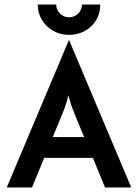

<svg xmlns="http://www.w3.org/2000/svg" viewBox="-20 -824 606 844"><path d="M9.7 0 282.6 -647.2H284L556.9 0H441.7L388.2 -129.9H174.3L120.8 0ZM211.8 -221.5H350L317.4 -300Q306.9 -325 297.9 -349Q288.9 -372.9 280.6 -404.9Q272.9 -372.9 264.2 -349.3Q255.6 -325.7 244.4 -300ZM283.3 -670.8Q245.1 -670.8 213.9 -688.5Q182.6 -706.2 164.2 -736.5Q145.8 -766.7 145.8 -804.2H227.1Q227.1 -781.2 243.7 -764.6Q260.4 -747.9 283.3 -747.9Q306.2 -747.9 323.3 -764.2Q340.3 -780.6 340.3 -804.2H420.8Q420.8 -766 402.8 -735.8Q384.7 -705.6 353.5 -688.2Q322.2 -670.8 283.3 -670.8Z"/></svg>

Font: Afacad Flux SemiBold
Style: Regular
Weight: 600
Designer: Kristian Moeller
Foundry: Dicotype
Version: Version 1.100